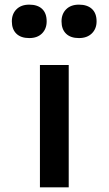

<svg xmlns="http://www.w3.org/2000/svg" viewBox="-20 -807 468 827"><path d="M152 0V-527H276V0ZM320 -643Q284 -643 264.5 -662Q245 -681 245 -715Q245 -747 265 -767Q285 -787 320 -787Q356 -787 376 -768.5Q396 -750 396 -715Q396 -683 375.5 -663Q355 -643 320 -643ZM106 -643Q70 -643 50.5 -662Q31 -681 31 -715Q31 -747 51 -767Q71 -787 106 -787Q142 -787 161.5 -768.5Q181 -750 181 -715Q181 -683 161 -663Q141 -643 106 -643Z"/></svg>

Font: Lexend Mega Medium
Style: Regular
Weight: 500
Version: Version 1.007